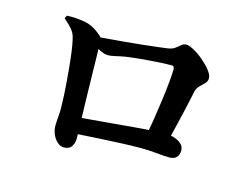

<svg xmlns="http://www.w3.org/2000/svg" viewBox="-87 -797 1175 904"><g transform="rotate(15 500.0 -345.5)"><path d="M646 -188Q654 -230 662 -280.5Q670 -331 676.5 -380Q683 -429 686.5 -468Q690 -507 690 -526Q690 -542 676 -542Q656 -542 628 -540.5Q600 -539 568 -536.5Q536 -534 507 -531Q478 -528 458 -525Q434 -521 411 -515.5Q388 -510 373 -510Q355 -510 329.5 -524Q304 -538 281 -555V-579Q305 -581 343.5 -584Q382 -587 427 -591Q472 -595 514.5 -599.5Q557 -604 590 -608Q623 -612 637 -614Q659 -617 672 -626.5Q685 -636 695 -645Q705 -654 719 -654Q732 -654 756 -641Q780 -628 804 -607.5Q828 -587 845 -565.5Q862 -544 862 -528Q862 -514 851.5 -503Q841 -492 829 -480.5Q817 -469 812 -452Q807 -427 800 -396Q793 -365 785 -329.5Q777 -294 767.5 -256.5Q758 -219 750 -183ZM285 -37Q269 -37 254 -50Q239 -63 230 -83.5Q221 -104 221 -126Q221 -140 222.5 -156Q224 -172 225 -190Q226 -208 225 -226Q225 -243 223.5 -273Q222 -303 219 -339.5Q216 -376 212.5 -413Q209 -450 204.5 -483Q200 -516 195 -537Q190 -564 176 -582Q162 -600 132 -626L140 -640Q185 -642 226.5 -634.5Q268 -627 308 -593Q318 -585 320 -577.5Q322 -570 323 -553Q324 -535 324.5 -498.5Q325 -462 326 -416.5Q327 -371 328 -324.5Q329 -278 330 -238.5Q331 -199 332 -177Q332 -158 333 -139.5Q334 -121 334 -94Q334 -71 323 -54Q312 -37 285 -37ZM298 -190Q334 -193 381 -197Q428 -201 479.5 -205.5Q531 -210 580.5 -214.5Q630 -219 670.5 -221Q711 -223 737 -223Q758 -223 778 -216Q798 -209 811 -196.5Q824 -184 824 -166Q824 -146 813 -133Q802 -120 778 -120Q754 -120 716 -124Q678 -128 636 -128Q594 -128 537.5 -125.5Q481 -123 419 -119.5Q357 -116 299 -112Z"/></g></svg>

Font: Noto Serif JP ExtraLight
Style: Bold
Weight: 700
Version: Version 2.003-H1;hotconv 1.1.1;makeotfexe 2.6.0